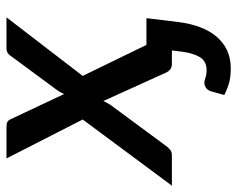

<svg xmlns="http://www.w3.org/2000/svg" viewBox="-126 -460 732 592"><g transform="rotate(-90 240.0 -164.0)"><path d="M167.5 -275 47.5 -510H144Q155.5 -510 160.5 -507Q165.5 -504 169 -496L246 -332.5Q249 -338.5 252.2 -344.5Q255.5 -350.5 260 -356.5L361.5 -494Q371 -510 386 -510H482.5L302 -275L397.5 -78.5H480L468 20.5Q463.5 56.5 452.5 86Q441.5 115.5 423.8 136.8Q406 158 381.5 169.8Q357 181.5 325.5 181.5Q299 181.5 281 176.5Q263 171.5 243 161.5L254.5 120.5Q258.5 109 266.2 104.5Q274 100 280.5 100Q287 100 296.5 103.5Q306 107 320 107Q347 107 359.8 86.2Q372.5 65.5 377 28.5L380.5 0H339Q327.5 0 321 -6Q314.5 -12 311 -20.5L224.5 -211.5Q222 -205.5 219 -200.2Q216 -195 213 -190L87.5 -20Q82 -12 75 -6Q68 0 57.5 0H-36.5Z"/></g></svg>

Font: Lato Semibold
Style: Italic
Weight: 600
Italic angle: -7°
Designer: Lukasz Dziedzic
Foundry: tyPoland Lukasz Dziedzic
Version: Version 2.006; 2014-01-15